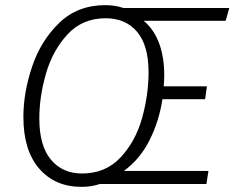

<svg xmlns="http://www.w3.org/2000/svg" viewBox="-20 -716 912 747"><path d="M858 -635H539Q578 -603 598.5 -549Q619 -495 619 -423Q619 -410 617 -380H785L778 -330H612Q599 -245 562 -171Q525 -97 462 -51H791L783 0H368Q336 11 297 11Q194 11 132.5 -60Q71 -131 71 -261Q71 -356 105 -457Q139 -558 210.5 -627Q282 -696 390 -696Q427 -696 460 -685H872ZM391 -645Q301 -645 243 -582.5Q185 -520 159 -430Q133 -340 133 -255Q133 -149 178 -95Q223 -41 299 -41Q391 -41 449.5 -104Q508 -167 533 -257.5Q558 -348 558 -435Q558 -539 513.5 -592Q469 -645 391 -645Z"/></svg>

Font: Fira Sans Light
Style: Italic
Weight: 300
Italic angle: -8°
Designer: bBox Type GmbH & Carrois Corporate GbR & Edenspiekermann AG
Foundry: bBox Type GmbH & Carrois Corporate GbR & Edenspiekermann AG
Version: Version 4.301